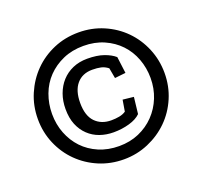

<svg xmlns="http://www.w3.org/2000/svg" viewBox="-99 -642 805 763"><g transform="rotate(-20 303.5 -261.0)"><path d="M571 -261Q571 -205 550 -156Q529 -107 492.5 -71Q456 -35 407 -14Q358 7 303 7Q247 7 198.5 -13.5Q150 -34 113.5 -70Q77 -106 56 -155Q35 -204 35 -260Q35 -316 56 -365Q77 -414 113 -450.5Q149 -487 198 -508Q247 -529 304 -529Q360 -529 409 -508Q458 -487 494 -450.5Q530 -414 550.5 -365Q571 -316 571 -261ZM512 -261Q512 -304 497.5 -342.5Q483 -381 456 -409.5Q429 -438 390.5 -455Q352 -472 304 -472Q256 -472 217.5 -455Q179 -438 151.5 -409.5Q124 -381 109.5 -342Q95 -303 95 -260Q95 -216 110 -177.5Q125 -139 152 -110.5Q179 -82 217.5 -65.5Q256 -49 303 -49Q349 -49 387 -65.5Q425 -82 453 -111Q481 -140 496.5 -178.5Q512 -217 512 -261ZM416 -143Q399 -126 367.5 -117Q336 -108 301 -108Q270 -108 243 -117.5Q216 -127 195.5 -146.5Q175 -166 163.5 -194Q152 -222 152 -260Q152 -294 162.5 -323Q173 -352 192.5 -373.5Q212 -395 239.5 -407Q267 -419 301 -419Q342 -419 370.5 -409Q399 -399 416 -384L425 -314L379 -309L371 -353Q357 -364 341.5 -367.5Q326 -371 305 -371Q263 -371 239 -343Q215 -315 215 -263Q215 -209 240.5 -182.5Q266 -156 308 -156Q326 -156 342 -159Q358 -162 370 -170L378 -218L424 -213Z"/></g></svg>

Font: Zilla Slab SemiBold
Style: Regular
Weight: 600
Designer: Typotheque.com
Foundry: Typotheque type foundry
Version: Version 1.1; 2017